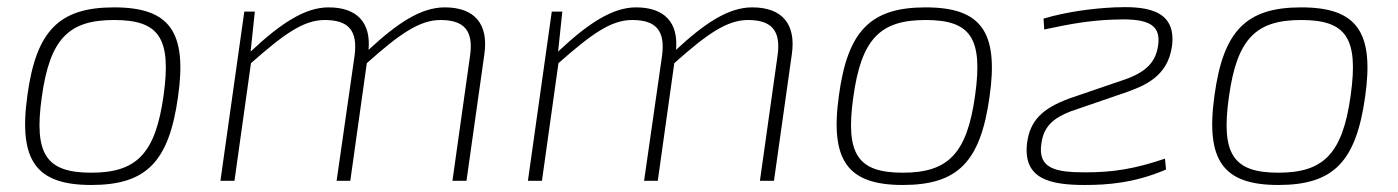

<svg xmlns="http://www.w3.org/2000/svg" viewBox="-20 -515 3982 547"><path d="M305 -494C148 -494 83 -427 58 -243C32 -57 83 12 240 12C397 12 461 -54 487 -238C514 -425 463 -494 305 -494ZM305 -458C433 -458 469 -407 446 -243C423 -77 369 -23 240 -23C112 -23 76 -75 99 -238C122 -406 177 -458 305 -458Z M1247 -494C1179 -494 1112 -449 1030 -373C1037 -450 998 -494 916 -494C848 -494 778 -447 694 -368L706 -482H676L608 0H648L695 -335C788 -417 844 -458 905 -458C973 -458 1000 -428 990 -355L939 0H978L1025 -335C1118 -418 1175 -458 1235 -458C1301 -458 1330 -429 1319 -355L1269 0H1309L1360 -361C1372 -446 1333 -494 1247 -494Z M2123 -494C2055 -494 1988 -449 1906 -373C1913 -450 1874 -494 1792 -494C1724 -494 1654 -447 1570 -368L1582 -482H1552L1484 0H1524L1571 -335C1664 -417 1720 -458 1781 -458C1849 -458 1876 -428 1866 -355L1815 0H1854L1901 -335C1994 -418 2051 -458 2111 -458C2177 -458 2206 -429 2195 -355L2145 0H2185L2236 -361C2248 -446 2209 -494 2123 -494Z M2617 -494C2460 -494 2395 -427 2370 -243C2344 -57 2395 12 2552 12C2709 12 2773 -54 2799 -238C2826 -425 2775 -494 2617 -494ZM2617 -458C2745 -458 2781 -407 2758 -243C2735 -77 2681 -23 2552 -23C2424 -23 2388 -75 2411 -238C2434 -406 2489 -458 2617 -458Z M3155 -494C3090 -491 3017 -481 2953 -462L2955 -431C3035 -448 3081 -456 3148 -459C3238 -463 3291 -453 3279 -383C3272 -338 3245 -310 3186 -289L3028 -235C2948 -206 2914 -170 2906 -107C2894 -4 2973 12 3071 12C3133 12 3211 7 3302 -32L3299 -63C3213 -34 3152 -24 3073 -24C2990 -24 2935 -33 2947 -107C2954 -158 2985 -180 3031 -198L3191 -253C3237 -270 3307 -295 3319 -384C3333 -494 3233 -497 3155 -494Z M3687 -494C3530 -494 3465 -427 3440 -243C3414 -57 3465 12 3622 12C3779 12 3843 -54 3869 -238C3896 -425 3845 -494 3687 -494ZM3687 -458C3815 -458 3851 -407 3828 -243C3805 -77 3751 -23 3622 -23C3494 -23 3458 -75 3481 -238C3504 -406 3559 -458 3687 -458Z"/></svg>

Font: Exo 2 Extra Light
Style: Italic
Weight: 250
Italic angle: -8°
Designer: Natanael Gama
Version: Version 1.001;PS 001.001;hotconv 1.0.88;makeotf.lib2.5.64775